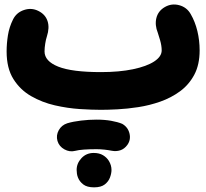

<svg xmlns="http://www.w3.org/2000/svg" viewBox="-20 -410 910 850"><path d="M9.3 -182.1Q9.3 -217.3 15.1 -253.9Q21 -290.5 37.6 -323.7Q52.7 -354.5 86.2 -365.7Q119.6 -377 150.4 -361.3Q180.7 -346.2 190.4 -316.9Q200.2 -287.6 187.5 -248.5Q183.1 -235.4 180.2 -216.8Q177.2 -198.2 177.2 -182.1Q177.2 -139.2 237.8 -115Q298.3 -90.8 426.8 -90.8Q508.3 -90.8 568.8 -103.5Q629.4 -116.2 662.6 -137.9Q695.8 -159.7 695.8 -187Q695.8 -207.5 688.7 -232.2Q681.6 -256.8 678.7 -264.6Q664.6 -299.3 672.4 -330.6Q680.2 -361.8 710 -378.9Q739.7 -396 773.4 -387Q807.1 -377.9 824.2 -347.7Q843.8 -314 853.8 -272.5Q863.8 -231 863.8 -187Q863.8 -123.5 840.1 -79.1Q816.4 -34.7 777.1 -5.9Q737.8 22.9 689.9 39.8Q642.1 56.6 592.8 64.2Q543.5 71.8 500 74Q456.5 76.2 426.8 76.2Q387.2 76.2 333.3 72.8Q279.3 69.3 222.9 56.4Q166.5 43.5 117.9 15.6Q69.3 -12.2 39.3 -60.1Q9.3 -107.9 9.3 -182.1ZM234.4 213.9Q227.5 189.5 240 166.7Q252.4 144 277.8 135.7Q304.2 127.9 338.9 123.8Q373.5 119.6 407.2 119.6Q443.4 119.6 472.2 124.8Q501 129.9 521 138.2Q546.4 152.8 553.2 180.7Q560.1 208.5 543.9 231.4Q530.8 249.5 512.5 255.4Q494.1 261.2 474.1 257.3Q460.4 254.4 441.9 252.4Q423.3 250.5 407.2 250.5Q376 250.5 351.8 252.2Q327.6 253.9 313 257.8Q288.6 264.2 265.1 251.2Q241.7 238.3 234.4 213.9ZM319.3 342.3Q319.3 313 340.8 290Q362.3 267.1 395 267.1Q419.4 267.1 436 277.1Q452.6 287.1 461.9 302.2Q473.6 321.3 473.6 342.3Q473.6 357.4 467 375.5Q460.4 393.6 443.8 406.5Q427.2 419.4 396.5 419.4Q365.2 419.4 348.6 406.5Q332 393.6 325.2 376Q321.8 367.7 320.6 358.9Q319.3 350.1 319.3 342.3Z"/></svg>

Font: Mikhak-DS2-FD Black
Style: Regular
Weight: 900
Designer: Amin Abedi
Version: Version 3.2